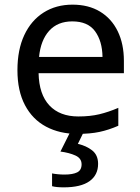

<svg xmlns="http://www.w3.org/2000/svg" viewBox="-20 -566 604 826"><path d="M292 -546Q361 -546 410.5 -516Q460 -486 486.5 -431.5Q513 -377 513 -304V-251H146Q148 -160 192.5 -112.5Q237 -65 317 -65Q368 -65 407.5 -74.5Q447 -84 489 -102V-25Q448 -7 408 1.5Q368 10 313 10Q237 10 178.5 -21Q120 -52 87.5 -113.5Q55 -175 55 -264Q55 -352 84.5 -415Q114 -478 167.5 -512Q221 -546 292 -546ZM291 -474Q228 -474 191.5 -433.5Q155 -393 148 -321H421Q420 -389 389 -431.5Q358 -474 291 -474ZM402 139Q402 187 365 213.5Q328 240 254 240Q222 240 204 235V180Q213 182 228 183.5Q243 185 257 185Q293 185 312 175.5Q331 166 331 141Q331 115 304.5 103Q278 91 240 86L283 0H341L315 53Q351 61 376.5 81Q402 101 402 139Z"/></svg>

Font: Noto IKEA Latin
Style: Regular
Weight: 400
Designer: Monotype Design Team
Foundry: Monotype Imaging Inc.
Version: Version 1.0